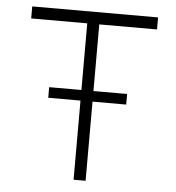

<svg xmlns="http://www.w3.org/2000/svg" viewBox="-51 -748 727 795"><g transform="rotate(5 312.5 -350.0)"><path d="M150 -329V-373H474V-329ZM284 0V-650H51V-700H574V-650H334V0Z"/></g></svg>

Font: Lexend Exa ExtraLight
Style: Regular
Weight: 250
Designer: Bonnie Shaver-Troup, Thomas Jockin
Foundry: Lexend
Version: Version 1.007